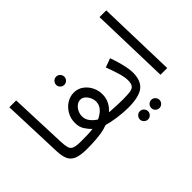

<svg xmlns="http://www.w3.org/2000/svg" viewBox="-156 -1077 1634 1634"><g transform="rotate(-45 661.5 -260.0)"><path d="M291 5Q210 5 168 -13Q126 -31 110 -69Q94 -107 92 -167L72 -714H154L174 -199Q176 -150 183.5 -123.5Q191 -97 217 -87Q243 -77 301 -77Q322 -77 331.5 -65.5Q341 -54 341 -38Q341 -22 327 -8.5Q313 5 291 5Z M291 5 301 -77Q335 -77 371.5 -78Q408 -79 442 -83Q418 -105 395 -140Q372 -175 372 -225Q372 -278 397 -321.5Q422 -365 462 -390Q502 -415 547 -415Q596 -415 633 -388Q670 -361 690.5 -319Q711 -277 711 -233Q711 -186 692 -149Q673 -112 641 -84Q681 -81 723 -79Q765 -77 796 -77Q817 -77 826.5 -65.5Q836 -54 836 -38Q836 -22 822 -8.5Q808 5 786 5Q725 5 659 -4.5Q593 -14 543 -28Q527 -22 510 -17Q464 -4 405 0.5Q346 5 291 5ZM454 -223Q454 -184 478 -154.5Q502 -125 532 -107Q573 -125 601 -155Q629 -185 629 -227Q629 -250 618 -274.5Q607 -299 588 -316Q569 -333 544 -333Q520 -333 499.5 -317Q479 -301 466.5 -275.5Q454 -250 454 -223ZM538 -518Q517 -518 502.5 -532.5Q488 -547 488 -567Q488 -587 502.5 -602Q517 -617 538 -617Q558 -617 572.5 -602Q587 -587 587 -567Q587 -547 572.5 -532.5Q558 -518 538 -518Z M786 5 796 -77Q855 -77 888 -81.5Q921 -86 935 -104.5Q949 -123 949 -163Q949 -201 931.5 -258.5Q914 -316 892 -373L973 -403Q985 -371 997 -330Q1009 -289 1017 -249Q1025 -209 1025 -179Q1025 -79 969 -37Q913 5 786 5ZM971 194Q950 194 935.5 179.5Q921 165 921 145Q921 125 935.5 110Q950 95 971 95Q991 95 1005.5 110Q1020 125 1020 145Q1020 165 1005.5 179.5Q991 194 971 194ZM834 194Q813 194 798.5 179.5Q784 165 784 145Q784 125 798.5 110Q813 95 834 95Q854 95 868.5 110Q883 125 883 145Q883 165 868.5 179.5Q854 194 834 194Z M1177 0 1157 -714H1238L1258 0Z"/></g></svg>

Font: Noto IKEA Arabic
Style: Regular
Weight: 400
Designer: Monotype Design Team
Foundry: Monotype Imaging Inc.
Version: Version 1.200